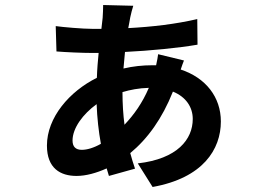

<svg xmlns="http://www.w3.org/2000/svg" viewBox="-20 -696 1040 765"><path d="M476 -199C471 -238 468 -281 468 -329C498 -338 533 -345 573 -346C547 -285 513 -238 476 -199ZM306 -99C281 -99 269 -112 269 -136C269 -186 311 -242 365 -281C367 -226 373 -172 382 -123C354 -107 327 -99 306 -99ZM610 -480C609 -471 606 -453 602 -436H587C549 -436 510 -432 472 -423C474 -445 476 -467 478 -489C580 -494 691 -505 767 -518L766 -620C680 -600 586 -589 491 -584C494 -600 497 -614 499 -627C503 -644 506 -658 511 -673L391 -676C391 -662 390 -640 389 -625L384 -581H349C309 -581 230 -588 202 -592L205 -491C242 -488 307 -485 349 -485H373C370 -454 367 -421 366 -386C257 -332 167 -228 167 -116C167 -25 221 5 285 5C323 5 365 -7 405 -25C408 -14 411 -4 414 5L518 -24C511 -44 505 -64 499 -86C568 -143 626 -223 669 -331C721 -310 748 -269 748 -222C748 -141 687 -63 529 -45L588 49C789 13 860 -101 860 -212C860 -309 800 -386 700 -419C705 -434 710 -448 713 -455Z"/></svg>

Font: Noto Sans Japanese Bold
Style: Bold
Weight: 700
Designer: Ryoko NISHIZUKA (kana & ideographs); Paul D. Hunt (Latin, Greek & Cyrillic); Wenlong ZHANG (bopomofo); Sandoll Communica
Foundry: Adobe Systems Incorporated
Version: Version 1.000;PS 1;hotconv 1.0.78;makeotf.lib2.5.61930